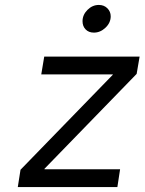

<svg xmlns="http://www.w3.org/2000/svg" viewBox="-20 -757 585 777"><path d="M63 -70 436 -454 437 -456H147L159 -528H545L533 -458L160 -74V-72H466L455 0H52ZM314 -671Q314 -697 334 -717Q354 -737 380 -737Q401 -737 414.5 -723.5Q428 -710 428 -691Q428 -665 407 -645Q386 -625 360 -625Q339 -625 326.5 -638Q314 -651 314 -671Z"/></svg>

Font: Be Vietnam
Style: Italic
Weight: 400
Italic angle: -9.33299°
Designer: Gabriel Lam
Foundry: TypeRant
Version: Version 3.000